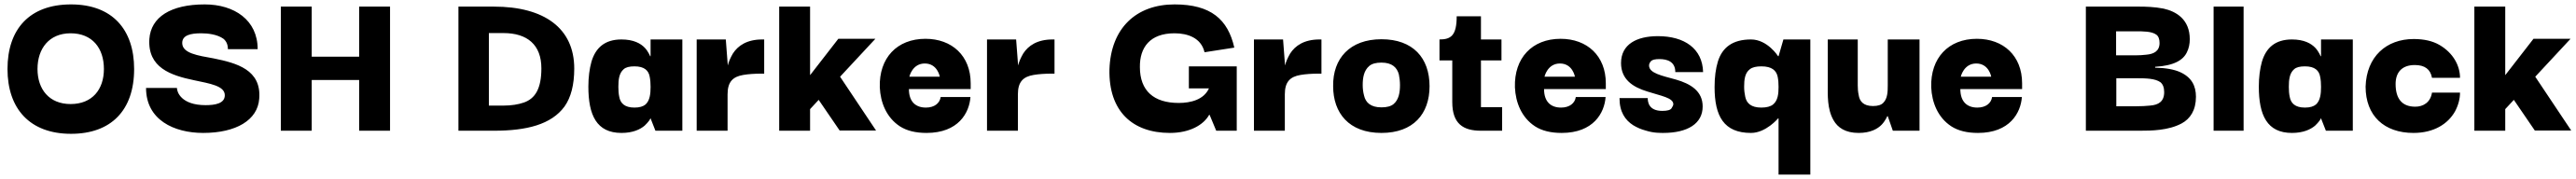

<svg xmlns="http://www.w3.org/2000/svg" viewBox="-20 -593 11675 812"><path d="M302 14C483 14 588 -92 588 -280C588 -459 489 -573 302 -573C114 -573 14 -461 14 -280C14 -100 115 14 302 14ZM300 -121C203 -121 150 -188 150 -280C150 -373 203 -442 300 -442C398 -442 451 -375 451 -280C451 -187 398 -121 300 -121Z M901 10C1050 10 1148 -48 1155 -145C1166 -277 1052 -307 949 -328C877 -341 806 -351 806 -398C806 -433 843 -442 892 -442C923 -442 965 -437 993 -417C1006 -406 1013 -391 1013 -370H1148C1148 -502 1042 -573 908 -573C753 -573 664 -515 657 -416C649 -286 754 -251 860 -229C930 -214 999 -204 999 -161C999 -123 954 -116 912 -116C801 -116 782 -176 782 -194H642C642 -49 769 10 901 10Z M1393 -230H1608V0H1748V-563H1608V-336H1393V-563H1253V0H1393Z M2583 -282C2583 -465 2447 -563 2219 -563H2058V0H2219C2367 0 2479 -28 2539 -110C2568 -151 2583 -208 2583 -282ZM2196 -443H2262C2370 -443 2434 -390 2434 -283C2434 -191 2406 -146 2355 -128C2329 -119 2298 -114 2262 -114H2196Z M2797 10C2849 10 2882 -6 2902 -23C2918 -38 2931 -56 2927 -56H2929L2951 0H3073V-414H2929V-338H2927C2927 -338 2919 -359 2903 -376C2884 -396 2852 -414 2797 -414C2722 -414 2680 -377 2661 -313C2652 -281 2647 -243 2647 -200C2647 -71 2684 10 2797 10ZM2856 -105C2811 -105 2792 -125 2787 -154C2784 -168 2783 -183 2783 -199C2783 -231 2786 -261 2807 -279C2817 -288 2833 -292 2856 -292C2901 -292 2920 -273 2925 -245C2928 -230 2929 -215 2929 -199C2929 -168 2926 -137 2906 -119C2895 -110 2879 -105 2856 -105Z M3278 0V-165C3278 -222 3302 -245 3349 -253C3372 -257 3401 -259 3434 -259H3444V-414H3435C3366 -414 3325 -386 3302 -350C3291 -331 3283 -313 3279 -296L3270 -414H3138V0Z M3652 -98 3691 -140 3786 -1H3951L3788 -245L3948 -417H3780L3652 -252V-563H3512V0H3652Z M4180 10C4324 10 4374 -81 4379 -153H4244C4240 -125 4216 -105 4177 -105C4132 -105 4100 -130 4100 -189H4380V-215C4380 -340 4295 -417 4175 -417C4046 -417 3964 -330 3968 -197C3971 -128 3998 -60 4059 -20C4090 0 4130 10 4180 10ZM4102 -245C4102 -245 4115 -305 4172 -305C4230 -305 4240 -245 4240 -245Z M4594 0V-165C4594 -222 4618 -245 4665 -253C4688 -257 4717 -259 4750 -259H4760V-414H4751C4682 -414 4641 -386 4618 -350C4607 -331 4599 -313 4595 -296L4586 -414H4454V0Z M5283 10C5374 10 5436 -27 5461 -72H5463L5493 0H5586V-292H5369V-192H5460C5437 -141 5378 -126 5323 -126C5210 -126 5147 -181 5147 -289C5146 -377 5192 -442 5304 -442C5364 -442 5425 -421 5440 -356L5575 -377C5546 -505 5469 -573 5304 -573C5130 -573 5015 -465 5009 -278C5005 -89 5113 10 5283 10Z M5804 0V-165C5804 -222 5828 -245 5875 -253C5898 -257 5927 -259 5960 -259H5970V-414H5961C5892 -414 5851 -386 5828 -350C5817 -331 5809 -313 5805 -296L5796 -414H5664V0Z M6242 10C6386 10 6460 -76 6460 -202C6460 -330 6385 -415 6242 -415C6099 -415 6021 -328 6023 -202C6023 -81 6094 10 6242 10ZM6242 -106C6193 -106 6170 -128 6163 -160C6159 -175 6157 -191 6157 -207C6157 -240 6162 -273 6187 -294C6199 -304 6217 -309 6242 -309C6291 -309 6313 -286 6321 -255C6324 -240 6326 -224 6326 -207C6326 -175 6321 -141 6297 -121C6285 -111 6267 -106 6242 -106Z M6789 0V-107H6693V-319H6786V-414H6693V-519H6583C6583 -433 6558 -414 6505 -414V-319H6563V-130C6563 -31 6613 0 6693 0Z M7059 10C7203 10 7253 -81 7258 -153H7123C7119 -125 7095 -105 7056 -105C7011 -105 6979 -130 6979 -189H7259V-215C7259 -340 7174 -417 7054 -417C6925 -417 6843 -330 6847 -197C6850 -128 6877 -60 6938 -20C6969 0 7009 10 7059 10ZM6981 -245C6981 -245 6994 -305 7051 -305C7109 -305 7119 -245 7119 -245Z M7519 10C7631 10 7698 -33 7698 -110C7698 -180 7643 -213 7577 -232C7512 -250 7455 -261 7455 -296C7455 -303 7458 -309 7464 -316C7470 -322 7483 -325 7502 -325C7538 -325 7574 -313 7574 -266H7700C7697 -373 7615 -429 7495 -429C7399 -429 7328 -392 7328 -307C7328 -233 7381 -198 7447 -178C7508 -158 7565 -150 7565 -120C7565 -116 7562 -110 7557 -102C7552 -94 7538 -90 7515 -90C7453 -90 7449 -131 7449 -148H7321C7321 -85 7347 -48 7383 -25C7401 -14 7420 -6 7439 -1C7458 5 7475 8 7490 9C7505 10 7514 10 7519 10Z M7917 10C7985 10 8040 -56 8040 -56H8042V199H8186V-414H8064L8042 -338H8040C8040 -338 7992 -414 7917 -414C7834 -414 7787 -378 7767 -314C7757 -281 7752 -243 7752 -198C7752 -66 7794 10 7917 10ZM7964 -105C7917 -105 7897 -125 7891 -154C7888 -168 7886 -183 7886 -199C7886 -231 7889 -262 7912 -279C7923 -288 7941 -292 7964 -292C8012 -292 8032 -273 8038 -245C8041 -230 8042 -215 8042 -199C8042 -167 8039 -137 8017 -119C8006 -110 7988 -105 7964 -105Z M8405 10C8458 10 8491 -8 8510 -28C8526 -45 8535 -66 8535 -66H8537L8560 0H8681V-414H8537V-205C8537 -177 8536 -146 8517 -127C8508 -117 8492 -112 8470 -112C8426 -112 8409 -134 8405 -163C8402 -177 8401 -191 8401 -205V-414H8265V-206C8265 -164 8262 -98 8291 -48C8310 -14 8345 10 8405 10Z M8946 10C9090 10 9140 -81 9145 -153H9010C9006 -125 8982 -105 8943 -105C8898 -105 8866 -130 8866 -189H9146V-215C9146 -340 9061 -417 8941 -417C8812 -417 8730 -330 8734 -197C8737 -128 8764 -60 8825 -20C8856 0 8896 10 8946 10ZM8868 -245C8868 -245 8881 -305 8938 -305C8996 -305 9006 -245 9006 -245Z M9678 0C9733 0 9809 -1 9869 -33C9908 -54 9934 -93 9934 -154C9934 -203 9915 -242 9862 -266C9835 -278 9798 -285 9749 -286V-290C9834 -295 9876 -320 9893 -356C9902 -374 9906 -394 9906 -415C9906 -505 9845 -541 9787 -554C9746 -562 9705 -563 9678 -563H9435V0ZM9572 -451H9660C9697 -451 9733 -451 9754 -436C9764 -429 9769 -416 9769 -398C9769 -361 9743 -348 9710 -345C9693 -343 9677 -342 9660 -342H9572ZM9573 -238H9665C9709 -238 9749 -237 9773 -220C9784 -211 9790 -196 9790 -175C9790 -132 9764 -117 9726 -114C9707 -112 9686 -111 9665 -111H9573Z M10150 0V-563H10014V0Z M10369 10C10421 10 10454 -6 10474 -23C10490 -38 10503 -56 10499 -56H10501L10523 0H10645V-414H10501V-338H10499C10499 -338 10491 -359 10475 -376C10456 -396 10424 -414 10369 -414C10294 -414 10252 -377 10233 -313C10224 -281 10219 -243 10219 -200C10219 -71 10256 10 10369 10ZM10428 -105C10383 -105 10364 -125 10359 -154C10356 -168 10355 -183 10355 -199C10355 -231 10358 -261 10379 -279C10389 -288 10405 -292 10428 -292C10473 -292 10492 -273 10497 -245C10500 -230 10501 -215 10501 -199C10501 -168 10498 -137 10478 -119C10467 -110 10451 -105 10428 -105Z M10920 10C11013 10 11076 -31 11108 -87C11123 -115 11131 -144 11131 -173H11004C10997 -128 10964 -109 10928 -109C10865 -109 10839 -149 10839 -212C10839 -263 10866 -298 10926 -298C10971 -298 10997 -279 11004 -240H11131C11131 -295 11100 -353 11038 -389C11007 -407 10968 -416 10921 -416C10797 -416 10707 -336 10703 -200C10703 -68 10787 10 10920 10Z M11336 -98 11375 -140 11470 -1H11635L11472 -245L11632 -417H11464L11336 -252V-563H11196V0H11336Z"/></svg>

Font: OSH Darker Grotesque Black
Style: Regular
Weight: 900
Designer: Gabriel Lam
Foundry: TypeRant
Version: Version 1.000;Glyphs 3.1.1 (3148)